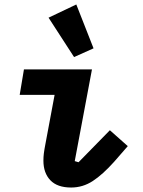

<svg xmlns="http://www.w3.org/2000/svg" viewBox="-20 -826 640 858"><path d="M298 12Q236 12 205 -20.5Q174 -53 174 -108Q174 -125 176 -141Q178 -157 184 -188L224 -402H68L87 -516H391L314 -106L331 -101L471 -244L551 -173L490 -103Q439 -46 394.5 -17Q350 12 298 12ZM197 -747 321 -806 398 -610 311 -571Z"/></svg>

Font: IBM Plex Mono
Style: Bold Italic
Weight: 700
Italic angle: -9°
Monospace: yes
Designer: Mike Abbink, Paul van der Laan, Pieter van Rosmalen
Foundry: Bold Monday
Version: Version 2.3